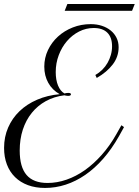

<svg xmlns="http://www.w3.org/2000/svg" viewBox="-20 -904 681 942"><path d="M295.9 -436.5Q245.6 -430.2 205.1 -408Q164.6 -385.7 136 -350.3Q107.4 -314.9 92 -268.1Q76.7 -221.2 76.7 -165.5Q76.7 -84.5 110.4 -45.4Q144 -6.3 213.4 -6.3Q259.8 -6.3 306.4 -22.5Q353 -38.6 396.5 -69.3Q439.9 -100.1 479.2 -144.3Q518.6 -188.5 550.3 -244.6L575.7 -289.6L588.4 -280.3L563.5 -235.4Q527.8 -172.4 486.1 -125Q444.3 -77.6 398.2 -45.9Q352.1 -14.2 302.2 2Q252.4 18.1 201.2 18.1Q154.3 18.1 117.2 4.4Q80.1 -9.3 54 -34.9Q27.8 -60.5 13.9 -96.9Q0 -133.3 0 -178.2Q0 -232.4 20 -278.3Q40 -324.2 75.9 -358.6Q111.8 -393.1 162.1 -414.8Q212.4 -436.5 272.9 -441.9Q236.3 -462.4 216.8 -497.6Q197.3 -532.7 197.3 -577.1Q197.3 -620.1 215.3 -658.2Q233.4 -696.3 264.4 -724.6Q295.4 -752.9 336.9 -769.3Q378.4 -785.6 425.3 -785.6Q455.1 -785.6 480.2 -777.3Q505.4 -769 523.7 -753.9Q542 -738.8 552 -718Q562 -697.3 562 -672.4Q562 -625.5 533 -587.6Q503.9 -549.8 454.6 -521.5L447.8 -536.1Q466.8 -546.9 481.9 -562Q497.1 -577.1 507.6 -595.5Q518.1 -613.8 523.9 -634.5Q529.8 -655.3 529.8 -676.8Q529.8 -720.7 506.6 -743.7Q483.4 -766.6 439.9 -766.6Q401.9 -766.6 367.9 -749.3Q334 -731.9 308.6 -702.4Q283.2 -672.9 268.3 -633.5Q253.4 -594.2 253.4 -550.3Q253.4 -512.2 264.6 -484.6Q275.9 -457 296.4 -445.3Q298.8 -446.3 304.2 -447.3Q309.6 -448.2 314.5 -448.2Q328.1 -448.2 328.1 -441.4Q328.1 -433.6 314 -433.6Q309.1 -433.6 304.2 -434.6Q299.3 -435.5 295.9 -436.5ZM310.5 -884.3H641.1L627.9 -851.1H297.4Z"/></svg>

Font: Petit Formal Script
Style: Regular
Weight: 400
Version: Version 1.001; ttfautohint (v0.8) -G 200 -r 50